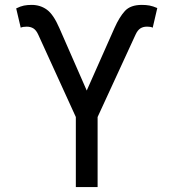

<svg xmlns="http://www.w3.org/2000/svg" viewBox="-20 -757 702 777"><path d="M286.9 0V-283.4L134.9 -616.5Q126.8 -634.6 115.4 -641.9Q104 -649.1 88.1 -649.1Q81.7 -649.1 74.4 -648.1Q67.1 -647 63.9 -644.9L45.5 -723Q62.5 -731.5 76.7 -734.4Q90.9 -737.2 108 -737.2Q143.1 -737.2 169.7 -717.9Q196.4 -698.5 220.2 -643.5L331 -390.6L443.2 -643.5Q463.1 -688.2 485.6 -712.7Q508.2 -737.2 554 -737.2Q571 -737.2 585.2 -734.6Q599.4 -731.9 616.5 -724.4L598 -644.9Q591.6 -649.1 573.9 -649.1Q558.9 -649.1 547.8 -641.9Q536.6 -634.6 528.4 -616.5L375 -283.4V0Z"/></svg>

Font: Inter Zeller
Style: Regular
Weight: 400
Designer: Rasmus Andersson; Joe Bland
Foundry: zeller
Version: Version 3.015;git-dec3a8cb1